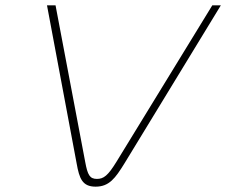

<svg xmlns="http://www.w3.org/2000/svg" viewBox="-20 -690 847 719"><path d="M156 -670 267 -78C277 -22 288 9 338 9C389 9 412 -23 446 -78L807 -670H775L416 -84C384 -32 368 -20 343 -20C316 -20 308 -35 299 -84L188 -670Z"/></svg>

Font: LT Wave Thin
Style: Italic
Weight: 100
Designer: Daniel Lyons
Version: Version 2.5 (Glyphs App)